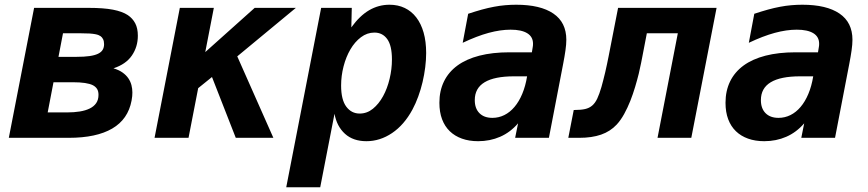

<svg xmlns="http://www.w3.org/2000/svg" viewBox="-20 -580 3652 808"><path d="M123.5 -546.9H352.1Q416 -546.9 455.3 -539.3Q494.6 -531.7 517.6 -516.6Q538.1 -502.9 549.1 -481.9Q560.1 -460.9 560.1 -429.7Q560.1 -382.8 534.9 -346.2Q509.8 -309.6 457.5 -292.5Q480.5 -285.6 495.8 -274.7Q511.2 -263.7 520.3 -250.2Q529.3 -236.8 533.2 -221.7Q537.1 -206.5 537.1 -190.9Q537.1 -184.1 536.4 -175.3Q535.6 -166.5 533.7 -156.7Q519 -78.1 452.4 -39.1Q385.7 0 269.5 0H17.1ZM302.2 -340.8Q334.5 -340.8 356.7 -344Q378.9 -347.2 392.6 -353.8Q406.2 -360.4 412.1 -370.4Q418 -380.4 418 -394Q418 -406.7 413.8 -415Q409.7 -423.3 403.3 -427.7Q399.9 -430.2 394.5 -432.4Q389.2 -434.6 380.1 -436.3Q371.1 -438 356.9 -439Q342.8 -439.9 321.3 -439.9H245.1L226.1 -340.8ZM262.2 -106.9Q291.5 -106.9 315.7 -110.8Q339.8 -114.7 357.4 -123.3Q375 -131.8 384.8 -146Q394.5 -160.2 394.5 -180.7Q394.5 -196.3 388.4 -205.8Q382.3 -215.3 371.1 -221.2Q346.2 -233.9 286.6 -233.9H205.1L180.7 -106.9Z M736.8 -546.9H879.9L843.8 -360.8L1051.8 -546.9H1225.1L978.5 -342.8L1130.4 0H972.2L872.1 -255.9L814 -209L773.4 0H630.4Z M1331.5 -546.9H1460.4L1458.5 -464.8Q1493.7 -513.7 1533.4 -536.9Q1573.2 -560.1 1619.1 -560.1Q1654.8 -560.1 1683.3 -546.4Q1711.9 -532.7 1731.9 -506.6Q1752 -480.5 1762.7 -442.9Q1773.4 -405.3 1773.4 -356.9Q1773.4 -328.1 1769.5 -296.9Q1765.6 -265.6 1758.3 -234.6Q1751 -203.6 1740.2 -174.1Q1729.5 -144.5 1715.8 -119.1Q1680.7 -54.2 1629.9 -20Q1579.1 14.2 1522 14.2Q1466.3 14.2 1431.9 -16.8Q1397.5 -47.9 1387.7 -101.1L1327.6 208H1184.6ZM1493.7 -102.1Q1524.4 -102.1 1549.3 -122.3Q1574.2 -142.6 1592 -175Q1609.9 -207.5 1619.6 -248.3Q1629.4 -289.1 1629.4 -329.6Q1629.4 -388.2 1609.6 -415.5Q1589.8 -442.9 1555.7 -442.9Q1524.9 -442.9 1499 -423.3Q1473.1 -403.8 1454.6 -372.1Q1436 -340.3 1425.8 -300.5Q1415.5 -260.7 1415.5 -220.2Q1415.5 -160.2 1437.3 -131.1Q1459 -102.1 1493.7 -102.1Z M1992.2 14.2Q1954.1 14.2 1924.1 3.4Q1894 -7.3 1872.8 -27.8Q1851.6 -48.3 1840.3 -78.4Q1829.1 -108.4 1829.1 -147.5Q1829.1 -197.8 1848.4 -237.3Q1867.7 -276.9 1905 -304.2Q1942.4 -331.5 1997.3 -345.7Q2052.2 -359.9 2124 -359.9H2218.3L2222.2 -383.8Q2222.7 -386.7 2222.9 -389.4Q2223.1 -392.1 2223.1 -396Q2223.1 -425.3 2198.7 -440.2Q2174.3 -455.1 2128.9 -455.1Q2085.9 -455.1 2036.4 -441.7Q1986.8 -428.2 1927.2 -399.9L1950.2 -522Q1981 -532.2 2007.6 -539.6Q2034.2 -546.9 2058.8 -551.5Q2083.5 -556.2 2106.4 -558.1Q2129.4 -560.1 2152.3 -560.1Q2254.4 -560.1 2308.8 -522.9Q2363.3 -485.8 2363.3 -412.6Q2363.3 -393.1 2359.6 -367.7Q2356 -342.3 2350.1 -312L2290 0H2147.9L2160.2 -61Q2127.4 -22.9 2084.7 -4.4Q2042 14.2 1992.2 14.2ZM2052.2 -84Q2078.6 -84 2102.3 -95.7Q2126 -107.4 2145 -129.9Q2164.1 -152.3 2177.7 -184.8Q2191.4 -217.3 2198.2 -258.8H2143.1Q2061 -258.8 2019.5 -233.9Q1978 -209 1978 -158.7Q1978 -123.5 1997.6 -103.8Q2017.1 -84 2052.2 -84Z M2394.5 -117.2H2399.4Q2424.8 -117.2 2442.1 -121.1Q2459.5 -125 2471.9 -135.5Q2484.4 -146 2493.4 -165Q2502.4 -184.1 2511.2 -214.4Q2514.6 -227.1 2518.8 -242.9Q2522.9 -258.8 2526.9 -275.6Q2530.8 -292.5 2534.4 -309.6Q2538.1 -326.7 2541 -341.8L2581.1 -546.9H2995.6L2889.2 0H2747.1L2832.5 -439.9H2702.1L2683.6 -343.8Q2681.6 -335 2678 -315.2Q2674.3 -295.4 2668 -269.5Q2661.6 -243.7 2652.8 -214.1Q2644 -184.6 2632.6 -155.5Q2621.1 -126.5 2606.7 -100.3Q2592.3 -74.2 2575.2 -55.7Q2548.3 -26.9 2509.5 -13.4Q2470.7 0 2418 0H2371.6Z M3196.3 14.2Q3158.2 14.2 3128.2 3.4Q3098.1 -7.3 3076.9 -27.8Q3055.7 -48.3 3044.4 -78.4Q3033.2 -108.4 3033.2 -147.5Q3033.2 -197.8 3052.5 -237.3Q3071.8 -276.9 3109.1 -304.2Q3146.5 -331.5 3201.4 -345.7Q3256.3 -359.9 3328.1 -359.9H3422.4L3426.3 -383.8Q3426.8 -386.7 3427 -389.4Q3427.2 -392.1 3427.2 -396Q3427.2 -425.3 3402.8 -440.2Q3378.4 -455.1 3333 -455.1Q3290 -455.1 3240.5 -441.7Q3190.9 -428.2 3131.3 -399.9L3154.3 -522Q3185.1 -532.2 3211.7 -539.6Q3238.3 -546.9 3262.9 -551.5Q3287.6 -556.2 3310.5 -558.1Q3333.5 -560.1 3356.4 -560.1Q3458.5 -560.1 3512.9 -522.9Q3567.4 -485.8 3567.4 -412.6Q3567.4 -393.1 3563.7 -367.7Q3560.1 -342.3 3554.2 -312L3494.1 0H3352.1L3364.3 -61Q3331.5 -22.9 3288.8 -4.4Q3246.1 14.2 3196.3 14.2ZM3256.3 -84Q3282.7 -84 3306.4 -95.7Q3330.1 -107.4 3349.1 -129.9Q3368.2 -152.3 3381.8 -184.8Q3395.5 -217.3 3402.3 -258.8H3347.2Q3265.1 -258.8 3223.6 -233.9Q3182.1 -209 3182.1 -158.7Q3182.1 -123.5 3201.7 -103.8Q3221.2 -84 3256.3 -84Z"/></svg>

Font: Hack
Style: Bold Italic
Weight: 700
Italic angle: -11°
Monospace: yes
Designer: Christopher Simpkins
Foundry: Christopher Simpkins
Version: Version 2.017; ttfautohint (v1.4.1) -l 4 -r 80 -G 350 -x 0 -